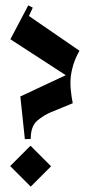

<svg xmlns="http://www.w3.org/2000/svg" viewBox="-20 -679 331 708"><path d="M71.7 -165.8 55 -323.3 222.5 -401.7 18.3 -534.2 84.2 -659.2 100.8 -650.8 86.7 -620 273.3 -491.7Q261.7 -472.5 253.8 -450.4Q245.8 -428.3 241.7 -401.7Q238.3 -376.7 240.8 -349.6Q243.3 -322.5 248.3 -298.3L169.2 -265.8Q140.8 -254.2 117.1 -233.8Q93.3 -213.3 93.3 -166.7ZM93.3 9.2 17.5 -66.7 92.5 -141.7 168.3 -65.8Z"/></svg>

Font: Manufacturing Consent
Style: Regular
Weight: 400
Version: Version 3.000; ttfautohint (v1.8.4.7-5d5b)